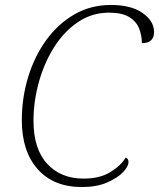

<svg xmlns="http://www.w3.org/2000/svg" viewBox="-20 -744 641 774"><path d="M310 10Q196 10 132 -62Q68 -134 68 -259Q68 -350 93.5 -433.5Q119 -517 166.5 -582.5Q214 -648 280 -686Q346 -724 427 -724Q509 -724 555 -691.5Q601 -659 601 -615Q601 -570 552 -570Q552 -599 541.5 -627.5Q531 -656 502 -674.5Q473 -693 420 -693Q350 -693 293.5 -654.5Q237 -616 197 -552Q157 -488 136 -410.5Q115 -333 115 -257Q115 -144 170 -84Q225 -24 317 -24Q382 -24 424.5 -50Q467 -76 487 -109Q498 -104 498 -91Q498 -73 475.5 -49.5Q453 -26 411 -8Q369 10 310 10Z"/></svg>

Font: Noto Serif ExtraLight
Style: Italic
Weight: 200
Italic angle: -12°
Designer: Monotype Design Team
Foundry: Monotype Imaging Inc.
Version: Version 2.014; ttfautohint (v1.8.4.7-5d5b)